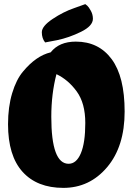

<svg xmlns="http://www.w3.org/2000/svg" viewBox="-20 -911 643 932"><path d="M19 -308Q19 -392 39 -458.5Q59 -525 92 -564Q155 -640 226 -657Q267 -709 348 -709Q459 -709 522 -624Q585 -539 585 -369.5Q585 -200 500 -99.5Q415 1 287.5 1Q160 1 89.5 -77Q19 -155 19 -308ZM254 -551Q229 -455 229 -344Q229 -116 313 -116Q351 -116 372.5 -167Q394 -218 394 -314Q394 -410 352.5 -467Q311 -524 254 -551ZM199 -705Q183 -725 183 -754.5Q183 -784 235.5 -819Q288 -854 341 -872L394 -891Q398 -888 404 -883Q410 -878 420.5 -859.5Q431 -841 431 -820Q431 -785 373 -756.5Q315 -728 257 -716Z"/></svg>

Font: Chela One
Style: Regular
Weight: 400
Designer: Miguel Hernandez
Foundry: LatinoType
Version: Version 1.001